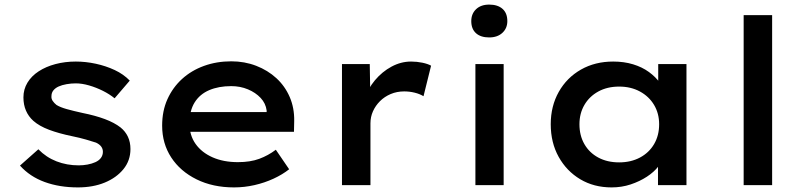

<svg xmlns="http://www.w3.org/2000/svg" viewBox="-20 -806 3510 836"><path d="M319 10Q239 10 174.5 -13.5Q110 -37 67 -85L147 -156Q181 -121 226 -103.5Q271 -86 323 -86Q342 -86 361 -89.5Q380 -93 395.5 -100Q411 -107 419.5 -118.5Q428 -130 428 -145Q428 -171 398 -185Q380 -191 354 -198.5Q328 -206 294 -213Q236 -225 193.5 -241Q151 -257 125 -280Q104 -299 93 -324.5Q82 -350 82 -382Q82 -417 99.5 -446Q117 -475 148.5 -495.5Q180 -516 221.5 -527Q263 -538 310 -538Q353 -538 397 -528.5Q441 -519 479.5 -501Q518 -483 545 -455L479 -378Q457 -396 428 -410.5Q399 -425 368 -434Q337 -443 310 -443Q290 -443 270 -439.5Q250 -436 235.5 -429.5Q221 -423 212.5 -412.5Q204 -402 204 -387Q203 -376 209.5 -366.5Q216 -357 226 -349Q242 -339 270.5 -331Q299 -323 340 -314Q395 -303 436.5 -287.5Q478 -272 505 -251Q526 -234 537 -210.5Q548 -187 548 -157Q548 -107 517.5 -69.5Q487 -32 436 -11Q385 10 319 10Z M999 10Q907 10 836 -25Q765 -60 725.5 -120.5Q686 -181 686 -259Q686 -323 709 -374Q732 -425 772.5 -462Q813 -499 868 -519Q923 -539 987 -539Q1045 -539 1095.5 -519.5Q1146 -500 1183.5 -465.5Q1221 -431 1241.5 -383.5Q1262 -336 1261 -279L1260 -232H777L754 -318H1157L1141 -303V-325Q1137 -356 1115 -379.5Q1093 -403 1059.5 -417Q1026 -431 987 -431Q932 -431 891 -413.5Q850 -396 827.5 -360Q805 -324 805 -268Q805 -217 831.5 -179.5Q858 -142 905.5 -121Q953 -100 1016 -100Q1070 -100 1109 -114.5Q1148 -129 1181 -154L1239 -69Q1210 -46 1171 -28Q1132 -10 1088 0Q1044 10 999 10Z M1469 0V-527H1590L1593 -349L1568 -373Q1581 -419 1612.5 -456.5Q1644 -494 1685 -516Q1726 -538 1770 -538Q1795 -538 1819 -533Q1843 -528 1857 -520L1824 -387Q1808 -397 1785.5 -402.5Q1763 -408 1740 -408Q1708 -408 1681 -396.5Q1654 -385 1634.5 -365.5Q1615 -346 1604 -321.5Q1593 -297 1593 -269V0Z M2050 0V-527H2173V0ZM2110 -643Q2073 -643 2052.5 -661.5Q2032 -680 2032 -714Q2032 -746 2053 -766Q2074 -786 2110 -786Q2147 -786 2168 -767.5Q2189 -749 2189 -714Q2189 -683 2167.5 -663Q2146 -643 2110 -643Z M2643 10Q2566 10 2506.5 -25.5Q2447 -61 2412.5 -123Q2378 -185 2378 -265Q2378 -344 2413 -406Q2448 -468 2509.5 -503Q2571 -538 2650 -538Q2697 -538 2736.5 -526Q2776 -514 2805.5 -492.5Q2835 -471 2853 -445.5Q2871 -420 2875 -392L2846 -395V-527H2969V0H2845V-134L2872 -133Q2867 -108 2847.5 -82.5Q2828 -57 2796.5 -36.5Q2765 -16 2726 -3Q2687 10 2643 10ZM2676 -99Q2727 -99 2766.5 -120Q2806 -141 2828 -178.5Q2850 -216 2850 -265Q2850 -312 2828 -349Q2806 -386 2766.5 -407.5Q2727 -429 2676 -429Q2624 -429 2585 -407.5Q2546 -386 2524.5 -349Q2503 -312 2503 -265Q2503 -216 2524.5 -178.5Q2546 -141 2585 -120Q2624 -99 2676 -99Z M3218 0V-740H3342V0Z"/></svg>

Font: Lexend Exa Medium
Style: Regular
Weight: 500
Designer: Bonnie Shaver-Troup, Thomas Jockin
Foundry: Lexend
Version: Version 1.007